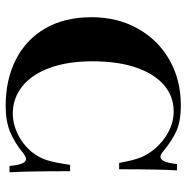

<svg xmlns="http://www.w3.org/2000/svg" viewBox="-10 -652 676 697"><g transform="rotate(90 328.5 -304.0)"><path d="M531 -557Q542 -548 550 -548Q570 -548 576 -608H599Q595 -548 595 -398H572Q562 -452 552 -476.5Q542 -501 522 -526Q494 -559 458.5 -577.5Q423 -596 385 -596Q330 -596 289 -560.5Q248 -525 225.5 -459Q203 -393 203 -302Q203 -210 227.5 -144.5Q252 -79 295 -45.5Q338 -12 392 -12Q431 -12 468.5 -30.5Q506 -49 533 -82Q553 -107 562 -136Q571 -165 579 -220H602Q602 -63 606 0H583Q580 -31 574 -45.5Q568 -60 558 -60Q550 -60 538 -51Q501 -20 461 -3Q421 14 365 14Q270 14 197 -23Q124 -60 83.5 -130Q43 -200 43 -298Q43 -393 85 -467Q127 -541 199.5 -581.5Q272 -622 363 -622Q421 -622 457 -605.5Q493 -589 531 -557Z"/></g></svg>

Font: Playfair Display SC
Style: Bold
Weight: 700
Designer: Claus Eggers Sørensen
Foundry: Claus Eggers Sørensen
Version: Version 1.200; ttfautohint (v1.6)